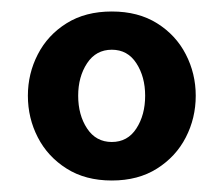

<svg xmlns="http://www.w3.org/2000/svg" viewBox="-20 -748 389 334"><path d="M174.5 -434Q128.5 -434 95.8 -454.8Q63 -475.5 45.8 -509Q28.5 -542.5 28.5 -581.5Q28.5 -620 45.8 -653.5Q63 -687 95.8 -707.5Q128.5 -728 174.5 -728Q220.5 -728 253.2 -707.5Q286 -687 303.2 -653.5Q320.5 -620 320.5 -581.5Q320.5 -542.5 303.2 -509Q286 -475.5 253.2 -454.8Q220.5 -434 174.5 -434ZM174.5 -501Q202 -501 217.2 -524.5Q232.5 -548 232.5 -581.5Q232.5 -614.5 217.2 -638Q202 -661.5 174.5 -661.5Q147 -661.5 131.5 -638Q116 -614.5 116 -581.5Q116 -548 131.5 -524.5Q147 -501 174.5 -501Z"/></svg>

Font: Cabin SemiCondensedMedium
Style: Regular
Weight: 500
Width: 4
Designer: Pablo Impallari
Foundry: Pablo Impallari. http://www.impallari.com Igino Marini. http://www.ikern.com
Version: Version 3.001